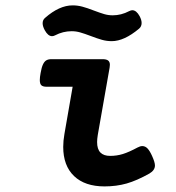

<svg xmlns="http://www.w3.org/2000/svg" viewBox="-20 -666 640 697"><path d="M320.3 -627.9Q343.8 -619.1 358.6 -614.7Q373.5 -610.4 389.2 -610.4Q419.9 -610.4 448.7 -625.5Q455.6 -628.9 460 -628.9Q475.1 -628.9 486.8 -607.4Q494.1 -593.8 494.1 -582.5Q494.1 -569.8 484.9 -562Q430.7 -516.6 385.7 -516.6Q367.2 -516.6 349.9 -521.5Q332.5 -526.4 308.6 -535.6Q286.6 -543.9 271.2 -548.3Q255.9 -552.7 240.2 -552.7Q208.5 -552.7 179.7 -537.6Q174.3 -534.7 168.9 -534.7Q154.3 -534.7 142.6 -556.2Q134.8 -570.3 134.8 -581.5Q134.8 -593.8 143.6 -601.1Q195.3 -646.5 243.7 -646.5Q261.7 -646.5 279.1 -641.8Q296.4 -637.2 320.3 -627.9ZM378.9 -430.7Q378.9 -428.2 377.9 -420.4L335 -176.3Q332.5 -160.6 332.5 -150.4Q332.5 -124.5 344.5 -112.3Q356.4 -100.1 379.9 -100.1Q403.8 -100.1 426 -106.9Q448.2 -113.8 479 -130.4Q488.8 -135.7 496.6 -135.7Q507.3 -135.7 515.6 -127Q523.9 -118.2 532.2 -99.6Q542.5 -76.7 542.5 -65.4Q542.5 -47.9 522.5 -36.1Q476.6 -10.3 439.5 0.2Q402.3 10.7 359.4 10.7Q288.1 10.7 248.8 -26.9Q209.5 -64.5 209.5 -132.8Q209.5 -154.8 213.9 -179.7L243.7 -351.1H149.4Q136.2 -351.1 130.4 -356.2Q124.5 -361.3 124.5 -375.5Q124.5 -385.7 127.4 -400.9Q130.9 -421.4 136 -432.1Q141.1 -442.9 148.2 -447Q155.3 -451.2 167 -451.2H352.5Q366.2 -451.2 372.6 -446.3Q378.9 -441.4 378.9 -430.7Z"/></svg>

Font: Courier Prime
Style: Bold Italic
Weight: 700
Italic angle: -10°
Designer: Alan Dague-Greene
Foundry: Quote-Unquote Apps
Version: Version 3.018